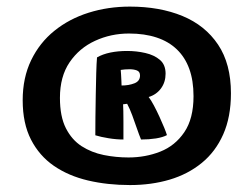

<svg xmlns="http://www.w3.org/2000/svg" viewBox="-20 -680 740 567"><path d="M364 -133.5Q297.5 -133.5 240 -147Q182.5 -160.5 139.2 -190.2Q96 -220 71.5 -267.8Q47 -315.5 47 -384Q47 -450.5 72 -502.2Q97 -554 140.8 -589.2Q184.5 -624.5 241.8 -642.5Q299 -660.5 363.5 -660.5Q451.5 -660.5 518.8 -632.8Q586 -605 624 -548.2Q662 -491.5 662 -404.5Q662 -334.5 639.2 -283.2Q616.5 -232 575.8 -198.8Q535 -165.5 481 -149.5Q427 -133.5 364 -133.5ZM359.5 -215Q409.5 -215 453.2 -232.2Q497 -249.5 524.2 -289.5Q551.5 -329.5 551.5 -396Q551.5 -442 539 -476.5Q526.5 -511 502.2 -534.2Q478 -557.5 442.5 -569.2Q407 -581 361 -581Q307.5 -581 260.8 -559.5Q214 -538 185.5 -496Q157 -454 157 -391Q157 -336 174.5 -301.5Q192 -267 221.2 -248.2Q250.5 -229.5 286.5 -222.2Q322.5 -215 359.5 -215ZM344.5 -268Q323.5 -268 300.5 -271.8Q277.5 -275.5 261.5 -280.5Q261.5 -302 261.8 -333.8Q262 -365.5 262.8 -400.2Q263.5 -435 264.2 -464.2Q265 -493.5 266.5 -510.5Q283 -520 305.8 -524.8Q328.5 -529.5 355.5 -529.5Q383 -529.5 409.2 -523.5Q435.5 -517.5 452.2 -503.2Q469 -489 469 -462.5Q469 -437.5 455.5 -419Q442 -400.5 419 -393.5Q426 -384.5 434.5 -368.5Q443 -352.5 451 -335Q459 -317.5 465 -302.8Q471 -288 473 -281Q461 -274.5 440.5 -271.2Q420 -268 396.5 -268Q390.5 -282.5 384 -301.5Q377.5 -320.5 370.5 -339.5Q363.5 -358.5 355.5 -373.5Q350.5 -372.5 343.5 -372Q344 -366 344.2 -351.8Q344.5 -337.5 344.5 -321Q344.5 -304.5 344.5 -290Q344.5 -275.5 344.5 -268ZM339 -427.5Q360.5 -427.5 377 -434Q393.5 -440.5 393.5 -457Q393.5 -468.5 384.2 -472Q375 -475.5 363 -475.5Q356 -475.5 349 -475Q342 -474.5 336.5 -473.5Q337 -470 337.5 -460.5Q338 -451 338.5 -441.2Q339 -431.5 339 -427.5Z"/></svg>

Font: Grandstander Thin SemiBold
Style: Regular
Weight: 600
Version: Version 1.200